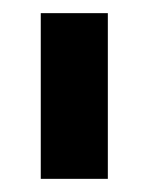

<svg xmlns="http://www.w3.org/2000/svg" viewBox="-20 -701 226 292"><path d="M144 -429H42V-681H144Z"/></svg>

Font: Hind Jalandhar SemiBold
Style: Regular
Weight: 600
Designer: Namrata Goyal
Foundry: Indian Type Foundry
Version: Version 0.702;PS 1.0;hotconv 1.0.81;makeotf.lib2.5.63406